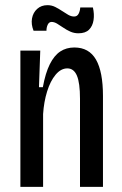

<svg xmlns="http://www.w3.org/2000/svg" viewBox="-20 -724 474 744"><path d="M59 0V-348V-528H136L131 -386H146Q156 -441 173 -475Q190 -509 213.5 -524.5Q237 -540 268 -540Q325 -540 352 -493Q379 -446 379 -352V0H290V-341Q290 -403 278 -431Q266 -459 241 -459Q216 -459 195.5 -434.5Q175 -410 162.5 -369.5Q150 -329 147 -282V0ZM284 -595Q267 -595 252.5 -601.5Q238 -608 225 -617Q212 -626 201 -632.5Q190 -639 180 -639Q170 -639 165 -628.5Q160 -618 160 -605H110Q100 -630 104 -652.5Q108 -675 124 -689.5Q140 -704 164 -704Q180 -704 194 -697Q208 -690 220.5 -681.5Q233 -673 244.5 -666.5Q256 -660 267 -660Q279 -660 284.5 -670.5Q290 -681 291 -695H340Q346 -669 342.5 -646Q339 -623 325 -609Q311 -595 284 -595Z"/></svg>

Font: Bricolage Grotesque 24pt Condensed
Style: Regular
Weight: 400
Width: 3
Designer: Mathieu Triay
Foundry: Atelier Triay
Version: Version 1.001;gftools[0.9.33.dev8+g029e19f]